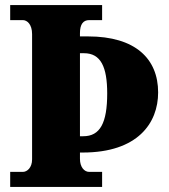

<svg xmlns="http://www.w3.org/2000/svg" viewBox="-20 -734 663 754"><path d="M20 0H381V-59H330C311 -59 294 -78 294 -110V-135H305C520 -135 601 -250 601 -371C601 -503 512 -591 326 -591H294V-604C294 -639 307 -655 330 -655H381V-714H20V-655H70C86 -655 106 -639 106 -600V-108C106 -75 86 -59 70 -59H20ZM307 -199H294V-525H310C376 -525 401 -471 401 -367C401 -251 373 -199 307 -199Z"/></svg>

Font: Noto Serif Bengali SemiCondensed Black
Style: Regular
Weight: 900
Width: 4
Designer: Juan Bruce, Universal Thirst, Indian Type Foundry and the Monotype Design Team.
Foundry: Monotype Imaging Inc.
Version: Version 2.003